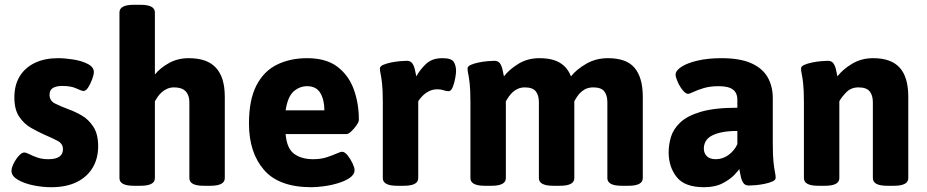

<svg xmlns="http://www.w3.org/2000/svg" viewBox="-20 -774 3873 802"><path d="M194 8Q157 8 118.5 0Q80 -8 54 -23.5Q28 -39 28 -60Q28 -73 37 -91Q46 -109 58.5 -123Q71 -137 81 -137Q89 -137 102.5 -130Q116 -123 136 -116Q156 -109 182 -109Q243 -109 243 -151Q243 -174 220 -186Q197 -198 162 -213Q138 -224 109.5 -240Q81 -256 60.5 -286Q40 -316 40 -367Q40 -419 62.5 -455.5Q85 -492 126 -511.5Q167 -531 222 -531Q251 -531 286 -525.5Q321 -520 346.5 -507Q372 -494 372 -473Q372 -462 365 -443Q358 -424 348.5 -409Q339 -394 329 -394Q321 -394 299 -404.5Q277 -415 240 -415Q215 -415 201 -406.5Q187 -398 187 -378Q187 -353 210 -341.5Q233 -330 270 -316Q295 -307 322.5 -291Q350 -275 370 -244.5Q390 -214 390 -163Q390 -112 367 -73.5Q344 -35 300.5 -13.5Q257 8 194 8Z M539 2Q479 2 479 -30V-722Q479 -754 539 -754H567Q627 -754 627 -722V-463Q650 -491 686.5 -511Q723 -531 768 -531Q806 -531 834 -521.5Q862 -512 881 -492Q900 -472 909.5 -441.5Q919 -411 919 -369V-30Q919 2 859 2H831Q771 2 771 -30V-347Q771 -376 755.5 -392.5Q740 -409 707 -409Q692 -409 679 -403.5Q666 -398 656 -389Q646 -380 639 -370Q632 -360 627 -351V-30Q627 2 567 2Z M1281 8Q1145 8 1082.5 -64.5Q1020 -137 1020 -258Q1020 -357 1051 -417Q1082 -477 1137 -504Q1192 -531 1263 -531Q1342 -531 1389 -495.5Q1436 -460 1457.5 -401.5Q1479 -343 1479 -273Q1479 -265 1469 -250.5Q1459 -236 1447 -225Q1435 -214 1428 -214H1173Q1178 -154 1208.5 -131.5Q1239 -109 1288 -109Q1320 -109 1344.5 -117Q1369 -125 1385.5 -132.5Q1402 -140 1409 -140Q1420 -140 1432 -125Q1444 -110 1452.5 -92Q1461 -74 1461 -64Q1461 -45 1441.5 -31.5Q1422 -18 1392.5 -9Q1363 0 1332.5 4Q1302 8 1281 8ZM1173 -313H1335Q1335 -357 1318 -385.5Q1301 -414 1263 -414Q1232 -414 1207 -392.5Q1182 -371 1173 -313Z M1639 2Q1579 2 1579 -30V-347Q1579 -397 1576 -424Q1573 -451 1570 -464.5Q1567 -478 1567 -488Q1567 -497 1580.5 -503Q1594 -509 1613.5 -513Q1633 -517 1651.5 -518.5Q1670 -520 1679 -520Q1695 -520 1702.5 -509Q1710 -498 1713 -483Q1716 -468 1719 -455Q1735 -484 1760 -507.5Q1785 -531 1828 -531Q1865 -531 1875 -516Q1885 -501 1885 -477Q1885 -468 1881.5 -447.5Q1878 -427 1871 -410Q1864 -393 1854 -393Q1844 -393 1833 -397Q1822 -401 1807 -401Q1787 -401 1771 -392.5Q1755 -384 1744 -372.5Q1733 -361 1727 -351V-30Q1727 2 1667 2Z M2005 2Q1945 2 1945 -30V-347Q1945 -397 1942 -424Q1939 -451 1936 -464.5Q1933 -478 1933 -488Q1933 -497 1946.5 -503Q1960 -509 1979.5 -513Q1999 -517 2017.5 -518.5Q2036 -520 2045 -520Q2061 -520 2068.5 -509Q2076 -498 2079 -483Q2082 -468 2085 -455Q2107 -484 2145.5 -507.5Q2184 -531 2233 -531Q2268 -531 2293.5 -523Q2319 -515 2337 -498Q2355 -481 2365 -455Q2388 -484 2428.5 -507.5Q2469 -531 2519 -531Q2557 -531 2584.5 -521.5Q2612 -512 2629.5 -492Q2647 -472 2656 -441.5Q2665 -411 2665 -369V-30Q2665 2 2605 2H2577Q2517 2 2517 -30V-347Q2517 -376 2504 -392.5Q2491 -409 2458 -409Q2436 -409 2420 -399Q2404 -389 2394 -375Q2384 -361 2378.5 -350Q2373 -339 2371 -337V-418Q2375 -405 2377 -392Q2379 -379 2379 -366V-30Q2379 2 2319 2H2291Q2231 2 2231 -30V-347Q2231 -376 2218 -392.5Q2205 -409 2172 -409Q2157 -409 2144 -403.5Q2131 -398 2121.5 -389Q2112 -380 2105 -370Q2098 -360 2093 -351V-30Q2093 2 2033 2Z M2921 8Q2840 8 2806.5 -34.5Q2773 -77 2773 -138Q2773 -169 2782.5 -201.5Q2792 -234 2821 -262Q2850 -290 2907.5 -307Q2965 -324 3060 -324V-357Q3060 -386 3041.5 -400Q3023 -414 2982 -414Q2946 -414 2919.5 -406Q2893 -398 2876.5 -390Q2860 -382 2854 -382Q2844 -382 2831.5 -397.5Q2819 -413 2810.5 -432.5Q2802 -452 2802 -462Q2802 -479 2826.5 -495Q2851 -511 2894.5 -521Q2938 -531 2993 -531Q3072 -531 3119 -509.5Q3166 -488 3187 -450.5Q3208 -413 3208 -364V-176Q3208 -124 3211 -96.5Q3214 -69 3217 -55.5Q3220 -42 3220 -31Q3220 -22 3206.5 -16Q3193 -10 3173.5 -6Q3154 -2 3135.5 -0.5Q3117 1 3108 1Q3092 1 3084.5 -10.5Q3077 -22 3074 -38.5Q3071 -55 3068 -68Q3065 -62 3047.5 -43.5Q3030 -25 2998.5 -8.5Q2967 8 2921 8ZM2970 -109Q2999 -109 3023.5 -127Q3048 -145 3060 -172V-227Q3024 -227 2998 -222Q2972 -217 2954.5 -208Q2937 -199 2928.5 -185Q2920 -171 2920 -153Q2920 -134 2932.5 -121.5Q2945 -109 2970 -109Z M3398 2Q3338 2 3338 -30V-347Q3338 -397 3335 -424Q3332 -451 3329 -464.5Q3326 -478 3326 -488Q3326 -497 3339.5 -503Q3353 -509 3372.5 -513Q3392 -517 3410.5 -518.5Q3429 -520 3438 -520Q3454 -520 3461.5 -509Q3469 -498 3472 -483Q3475 -468 3478 -455Q3500 -484 3539 -507.5Q3578 -531 3627 -531Q3702 -531 3738 -491.5Q3774 -452 3774 -369V-30Q3774 2 3714 2H3686Q3626 2 3626 -30V-347Q3626 -376 3612.5 -392.5Q3599 -409 3566 -409Q3535 -409 3515 -388.5Q3495 -368 3486 -351V-30Q3486 2 3426 2Z"/></svg>

Font: Asap
Style: Regular
Weight: 400
Designer: Pablo Cosgaya
Foundry: Omnibus-Type
Version: Version 3.001